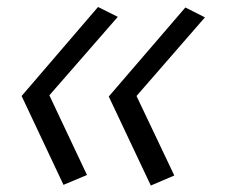

<svg xmlns="http://www.w3.org/2000/svg" viewBox="-20 -536 660 564"><path d="M235.5 -22 125 -256 326 -486.5 268 -515.5 43.5 -254 166.5 7ZM492 -20.5 381 -254 582 -485 524.5 -514 299.5 -252.5 423 9Z"/></svg>

Font: Monaspace Neon Light
Style: Italic
Weight: 300
Italic angle: -11°
Designer: Riley Cran & the Lettermatic Team
Foundry: Lettermatic
Version: Version 1.200 (Monaspace Neon)